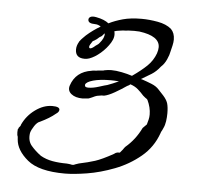

<svg xmlns="http://www.w3.org/2000/svg" viewBox="-39 -694 519 493"><g transform="rotate(5 220.5 -447.5)"><path d="M145 -241Q78 -241 48.5 -265.5Q19 -290 17 -318Q17 -322 16.5 -324.5Q16 -327 15 -329Q14 -336 15 -344Q17 -346 17 -348Q22 -353 22 -356Q33 -380 54.5 -395.5Q76 -411 98 -411Q117 -411 117 -403Q117 -397 109 -392Q95 -380 70 -368Q63 -366 56 -355.5Q49 -345 47 -337Q44 -317 54.5 -304.5Q65 -292 80 -281Q94 -273 111 -270Q128 -267 148 -267Q150 -267 153 -266.5Q156 -266 157 -266Q160 -265 164 -265Q166 -265 170 -267L179 -270Q203 -275 220 -280.5Q237 -286 266 -302Q271 -306 274.5 -306.5Q278 -307 282 -307Q281 -307 282.5 -308.5Q284 -310 288 -315Q292 -321 294 -323Q319 -344 334 -375Q336 -377 337.5 -378.5Q339 -380 340 -381Q344 -385 344 -385Q346 -392 347.5 -398Q349 -404 349 -411Q349 -429 340 -448Q339 -450 334 -453L328 -458Q321 -466 313 -473Q305 -480 293 -484Q290 -481 285 -479Q272 -470 255.5 -460.5Q239 -451 228 -449H222Q214 -448 210 -447Q206 -446 198 -442Q195 -441 192 -439.5Q189 -438 185 -438Q182 -438 179 -437.5Q176 -437 174 -437Q155 -437 144.5 -445.5Q134 -454 138 -467Q150 -504 191 -510Q194 -511 198.5 -511Q203 -511 207 -512Q210 -512 213 -512.5Q216 -513 219 -513Q221 -513 223 -514Q233 -516 241 -516Q253 -516 268 -513Q283 -510 295 -506Q318 -522 332.5 -536Q347 -550 354 -569Q357 -578 357 -585Q357 -614 304 -621Q292 -622 275 -621Q271 -620 262 -620Q257 -619 251.5 -618.5Q246 -618 240 -616Q244 -602 234.5 -586.5Q225 -571 210.5 -558.5Q196 -546 182 -541Q179 -540 176 -539.5Q173 -539 170 -539Q146 -539 146 -561Q146 -571 152 -581Q152 -582 154 -584Q156 -587 160 -591Q164 -595 168 -599Q185 -614 204 -625Q197 -630 189 -630Q171 -630 171 -640Q171 -645 176 -647.5Q181 -650 191 -648Q212 -644 223 -635Q239 -643 259 -648.5Q279 -654 307 -654Q327 -654 349 -650Q371 -646 384 -635Q394 -625 394 -608Q394 -601 392 -592.5Q390 -584 388 -576Q387 -569 381.5 -556.5Q376 -544 367 -536Q357 -523 345 -515.5Q333 -508 319 -500Q320 -499 322 -499Q334 -495 346.5 -490Q359 -485 366 -477Q371 -472 379.5 -462.5Q388 -453 391 -444Q394 -434 394 -418Q394 -408 392.5 -397.5Q391 -387 387 -379Q385 -374 382 -369Q382 -368 381.5 -367.5Q381 -367 381 -366Q368 -329 338.5 -304.5Q309 -280 272.5 -266Q236 -252 202 -246.5Q168 -241 145 -241ZM182 -567Q186 -567 193 -573Q195 -575 199 -577.5Q203 -580 205 -583Q217 -597 216 -608H215Q214 -607 212.5 -605Q211 -603 209 -601Q203 -598 197 -592L191 -588Q187 -586 187 -586Q179 -575 179 -571Q179 -567 182 -567ZM186 -466Q198 -466 213.5 -471Q229 -476 234 -477Q248 -482 263 -489Q251 -490 242 -490Q214 -490 196.5 -485Q179 -480 177 -473V-471Q177 -466 186 -466Z"/></g></svg>

Font: Vujahday Script
Style: Regular
Weight: 400
Designer: Robert E. Leuschke
Foundry: Robert E. Leuschke
Version: Version 1.010; ttfautohint (v1.8.3)